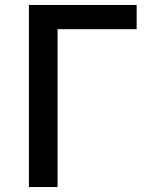

<svg xmlns="http://www.w3.org/2000/svg" viewBox="-20 -757 609 777"><path d="M97 0H213V-639H533V-737H97Z"/></svg>

Font: Noto Sans TC Medium
Style: Regular
Weight: 500
Designer: Ryoko NISHIZUKA 西塚涼子 (kana, bopomofo & ideographs); Paul D. Hunt (Latin, Greek & Cyrillic); Sandoll Communications 산돌커뮤니
Foundry: Adobe
Version: Version 2.004;hotconv 1.0.118;makeotfexe 2.5.65603